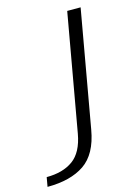

<svg xmlns="http://www.w3.org/2000/svg" viewBox="-300 -657 686 955"><g transform="rotate(-15 43.0 -180.0)"><path d="M-177 229.5 -168.5 181.5Q-84.5 181.5 -32 143.5Q20.5 105.5 37 13L144 -590.5H213L106.5 11Q85.5 132 13.8 180.8Q-58 229.5 -177 229.5Z"/></g></svg>

Font: Anybody ExtraExpanded Light
Style: Italic
Weight: 300
Width: 8
Italic angle: -10°
Designer: Tyler Finck
Foundry: Etcetera Type Company
Version: Version 1.010; ttfautohint (v1.8.3) -l 8 -r 50 -G 200 -x 14 